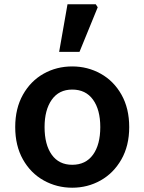

<svg xmlns="http://www.w3.org/2000/svg" viewBox="-20 -863 674 896"><path d="M51 -270Q51 -357 87 -421Q123 -485 183.5 -519Q244 -553 317 -553Q389 -553 450 -519Q511 -485 547 -421Q583 -357 583 -270Q583 -183 546.5 -119Q510 -55 449.5 -21Q389 13 317 13Q245 13 184 -21Q123 -55 87 -119Q51 -183 51 -270ZM448 -270Q448 -351 414 -398Q380 -445 317 -445Q255 -445 221.5 -397.5Q188 -350 188 -270Q188 -188 221.5 -141Q255 -94 317 -94Q380 -94 414 -141Q448 -188 448 -270ZM295 -843H427L436 -829L351 -621H256Z"/></svg>

Font: Nebula Sans Semibold
Style: Regular
Weight: 600
Designer: Paul D. Hunt for Adobe (as Source Sans)
Foundry: Nebula Entertainment & Broadcasting LLC
Version: Version 1.010